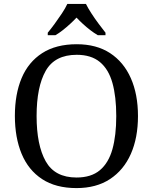

<svg xmlns="http://www.w3.org/2000/svg" viewBox="-20 -951 782 981"><path d="M371 10Q265 10 195 -36Q125 -82 90.5 -165Q56 -248 56 -359Q56 -470 90.5 -552Q125 -634 195.5 -679.5Q266 -725 372 -725Q473 -725 542.5 -679.5Q612 -634 648.5 -551.5Q685 -469 685 -358Q685 -247 648.5 -164.5Q612 -82 542 -36Q472 10 371 10ZM371 -44Q446 -44 490.5 -81.5Q535 -119 554.5 -189Q574 -259 574 -358Q574 -457 554.5 -527Q535 -597 490.5 -634Q446 -671 372 -671Q260 -671 213.5 -589Q167 -507 167 -358Q167 -210 213.5 -127Q260 -44 371 -44ZM224 -784Q240 -803 259 -829Q278 -855 296 -882Q314 -909 324 -931H419Q430 -909 447.5 -882Q465 -855 484.5 -829Q504 -803 519 -784V-771H480Q461 -782 441.5 -797Q422 -812 404 -828.5Q386 -845 371 -861Q356 -845 338 -828.5Q320 -812 301 -797Q282 -782 263 -771H224Z"/></svg>

Font: Noto Serif Malayalam
Style: Regular
Weight: 400
Designer: Indian type Foundry, Jelle Bosma, Monotype Design Team
Foundry: Monotype Imaging Inc.
Version: Version 2.103